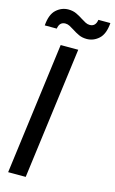

<svg xmlns="http://www.w3.org/2000/svg" viewBox="-146 -1043 659 1098"><g transform="rotate(15 183.5 -494.0)"><path d="M367 -852ZM259 -852Q232 -852 211 -862Q190 -872 172 -884Q158 -893 145.5 -899.5Q133 -906 120 -906Q85 -906 79 -865H8Q13 -931 44.5 -959.5Q76 -988 116 -988Q143 -988 164 -978Q185 -968 203 -956Q217 -947 229.5 -940.5Q242 -934 255 -934Q290 -934 296 -975H367Q362 -909 330.5 -880.5Q299 -852 259 -852ZM127 0H23L125 -780H229Z"/></g></svg>

Font: Tanohe Sans Medium
Style: Italic
Weight: 500
Designer: Village Type and Design LLC & Cristiano Sobral
Foundry: Cooper Hewitt Smithsonian Design Museum
Version: Version 1.00;September 29, 2021;FontCreator 13.0.0.2655 64-b